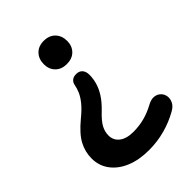

<svg xmlns="http://www.w3.org/2000/svg" viewBox="-203 -584 865 865"><g transform="rotate(-45 229.5 -152.0)"><path d="M226 190Q163 190 116 170.5Q69 151 42.5 115.5Q16 80 16 34Q16 -9 36 -46.5Q56 -84 108 -127Q140 -153 158 -175Q176 -197 184.5 -216.5Q193 -236 196 -253Q198 -267 208 -276Q218 -285 236 -285Q255 -285 265.5 -273Q276 -261 276 -240Q276 -216 269 -191Q262 -166 245.5 -140Q229 -114 200 -86Q167 -55 155 -32.5Q143 -10 143 14Q143 45 167 63.5Q191 82 234 82Q272 82 305.5 73Q339 64 372 46Q394 34 412 36Q430 38 441.5 49.5Q453 61 455.5 77Q458 93 450 110Q442 127 420 139Q378 163 328.5 176.5Q279 190 226 190ZM238 -346Q204 -346 184 -366.5Q164 -387 164 -419Q164 -452 184 -473Q204 -494 238 -494Q273 -494 293 -473Q313 -452 313 -419Q313 -387 293 -366.5Q273 -346 238 -346Z"/></g></svg>

Font: Nunito ExtraLight
Style: Regular
Weight: 200
Designer: Vernon Adams
Foundry: Vernon Adams
Version: Version 3.602